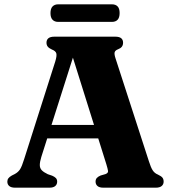

<svg xmlns="http://www.w3.org/2000/svg" viewBox="-20 -870 800 890"><path d="M176 -291H469L470.5 -228.5H173.5ZM245 -28Q245 -15.5 236.2 -7.8Q227.5 0 209 0H50Q32 0 23 -7.5Q14 -15 14 -28Q14 -37 18.8 -43.5Q23.5 -50 35 -56.5L48 -63Q64 -71.5 72.8 -85Q81.5 -98.5 92 -132.5L236 -584.5Q244 -610.5 241.2 -622Q238.5 -633.5 220.5 -640.5Q207 -646.5 201.2 -654Q195.5 -661.5 195.5 -672Q195.5 -685.5 204.5 -692.8Q213.5 -700 232 -700H514.5Q533 -700 541.8 -692.8Q550.5 -685.5 550.5 -672Q550.5 -661 544.8 -653.5Q539 -646 527 -641.5Q514 -636.5 511.5 -627.8Q509 -619 515.5 -599.5L670 -123Q679 -94 687.8 -80.5Q696.5 -67 711.5 -61Q727.5 -53.5 733 -46.5Q738.5 -39.5 738.5 -28Q738.5 -15.5 729.5 -7.8Q720.5 0 702 0H459.5Q440.5 0 431.8 -7.8Q423 -15.5 423 -28Q423 -38.5 428.8 -45Q434.5 -51.5 446.5 -56.5L469 -63Q482 -68 480.8 -77.5Q479.5 -87 473 -108.5L310.5 -626.5L329.5 -639L171.5 -142.5Q164.5 -119.5 164.5 -105Q164.5 -90.5 173.5 -81Q182.5 -71.5 201.5 -62.5L222 -55.5Q232.5 -51 238.8 -44.8Q245 -38.5 245 -28ZM214 -809Q214 -830 223.5 -840Q233 -850 250 -850H498.5Q516 -850 525.2 -840.2Q534.5 -830.5 534.5 -809.5Q534.5 -788.5 525.2 -778.5Q516 -768.5 498.5 -768.5H250Q233 -768.5 223.5 -778.5Q214 -788.5 214 -809Z"/></svg>

Font: Fraunces
Style: Bold
Weight: 700
Version: Version 1.000;[b76b70a41]